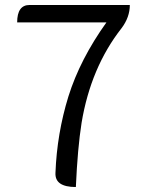

<svg xmlns="http://www.w3.org/2000/svg" viewBox="-20 -752 589 772"><path d="M285 0Q200 0 203 -57Q209 -215 255 -364Q302 -514 408 -662H49Q49 -732 99 -732H502Q502 -683 469 -639Q345 -481 308 -258Q292 -157 285 0Z"/></svg>

Font: Swei Half Moon CJK TC
Style: DemiLight
Weight: 350
Version: Version 2.125